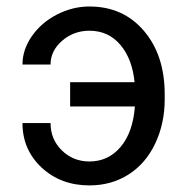

<svg xmlns="http://www.w3.org/2000/svg" viewBox="-20 -558 578 588"><path d="M253.9 -463.9C292.6 -463.9 324.2 -449.5 348.6 -420.7C373 -391.8 387.5 -353.7 392.1 -306.2H194.8V-231.9H393.1C389.2 -179.5 374.7 -138.3 349.6 -108.4C324.5 -78.5 292.6 -63.5 253.9 -63.5C220.7 -63.5 192.5 -74.8 169.4 -97.4C146.3 -120 134.8 -147.9 134.8 -181.2H48.8C48.8 -126.8 68.4 -81.4 107.4 -44.9C146.5 -8.5 195.3 9.8 253.9 9.8C298.8 9.8 338.8 -1.4 373.8 -23.7C408.8 -46 436 -77.6 455.3 -118.4C474.7 -159.3 484.4 -204.4 484.4 -253.9V-269C484.4 -349.1 463.1 -414 420.7 -463.6C378.2 -513.3 322.6 -538.1 253.9 -538.1C219.4 -538.1 186.2 -529.9 154.3 -513.4C122.4 -497 96.8 -474.9 77.6 -447.3C58.4 -419.6 48.8 -390.6 48.8 -360.4H134.8C134.8 -388.3 146.6 -412.6 170.2 -433.1C193.8 -453.6 221.7 -463.9 253.9 -463.9Z"/></svg>

Font: Roboto1
Style: rg
Weight: 400
Designer: Google
Version: Version 2.137; 2017